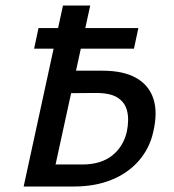

<svg xmlns="http://www.w3.org/2000/svg" viewBox="-20 -678 631 698"><path d="M104 -501 120 -576H483L467 -501ZM66 0 209 -658H308L182 -80H279Q346 -80 387 -112Q428 -144 441 -199Q450 -243 442 -275Q434 -307 406 -324Q378 -341 323 -340L201 -339L214 -421H353Q428 -421 474.5 -395Q521 -369 537.5 -319.5Q554 -270 537 -198Q524 -139 485 -94Q446 -49 386 -24.5Q326 0 249 0Z"/></svg>

Font: Ysabeau Infant SemiBold
Style: Italic
Weight: 600
Italic angle: -12°
Designer: Christian Thalmann (Catharsis Fonts)
Version: Version 2.002; featfreeze: ss01,ss02,lnum